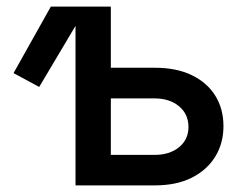

<svg xmlns="http://www.w3.org/2000/svg" viewBox="-20 -561 741 581"><path d="M98.6 -297.9 21 -339.8 133.8 -541H243.2ZM289.6 -356H448.2Q514.2 -356 560.5 -333.5Q606.9 -311 631.6 -271.2Q656.2 -231.4 656.2 -179.2Q656.2 -127.9 631.6 -87.4Q606.9 -46.9 560.5 -23.4Q514.2 0 448.2 0H208.5V-541H315.4V-92.3H447.8Q493.2 -92.3 521.7 -115.5Q550.3 -138.7 550.3 -176.8Q550.3 -215.8 521.7 -239.5Q493.2 -263.2 447.8 -263.2H289.6Z"/></svg>

Font: Inter 17pt Medium
Style: Regular
Weight: 500
Version: Version 4.001;git-66647c0bb